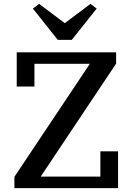

<svg xmlns="http://www.w3.org/2000/svg" viewBox="-20 -967 684 987"><path d="M54 -58 442 -639H157V-522H66V-698H577V-640L189 -59H496V-189H587V0H54ZM149 -923 181 -947 313 -848 445 -947 477 -923 349 -762H277Z"/></svg>

Font: IBM Plex Serif Medm
Style: Regular
Weight: 500
Designer: Mike Abbink, Paul van der Laan, Pieter van Rosmalen
Foundry: Bold Monday
Version: Version 3.001